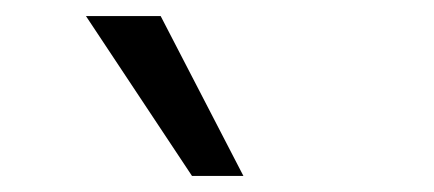

<svg xmlns="http://www.w3.org/2000/svg" viewBox="-20 -775 540 239"><path d="M219 -556 87 -755H180L283 -556Z"/></svg>

Font: Nunito Sans 10pt
Style: Regular
Weight: 400
Designer: Vernon Adams
Foundry: Vernon Adams
Version: Version 3.101;gftools[0.9.27]